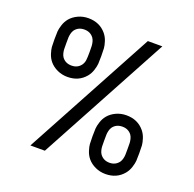

<svg xmlns="http://www.w3.org/2000/svg" viewBox="-121 -796 933 925"><g transform="rotate(20 346.0 -333.0)"><path d="M512.2 -294.9Q569.8 -294.9 604 -253.9Q617.2 -237.8 623.5 -217.8Q629.9 -197.8 630.9 -184.1Q631.8 -170.4 631.8 -144Q631.8 -118.2 630.9 -104.7Q629.9 -91.3 623.5 -71.3Q617.2 -51.3 604 -35.2Q569.8 5.9 512.2 5.9Q483.9 5.9 459.7 -5.4Q435.5 -16.6 419.9 -35.2Q406.7 -51.3 400.4 -71.3Q394 -91.3 393.1 -104.7Q392.1 -118.2 392.1 -144Q392.1 -170.4 393.1 -184.1Q394 -197.8 400.4 -217.8Q406.7 -237.8 419.9 -253.9Q435.5 -272.5 459.7 -283.7Q483.9 -294.9 512.2 -294.9ZM512.2 -236.8Q481 -236.8 463.9 -213.9Q458 -205.6 455.3 -194.1Q452.6 -182.6 452.4 -174.3Q452.1 -166 452.1 -144Q452.1 -122.6 452.4 -114.3Q452.6 -106 455.3 -94.7Q458 -83.5 463.9 -75.2Q481.4 -51.8 512.2 -51.8Q542.5 -51.8 560.1 -75.2Q565.9 -83.5 568.6 -94.7Q571.3 -106 571.5 -114.3Q571.8 -122.6 571.8 -144Q571.8 -166 571.5 -174.3Q571.3 -182.6 568.6 -194.1Q565.9 -205.6 560.1 -213.9Q543 -236.8 512.2 -236.8ZM180.2 -671.9Q237.8 -671.9 272 -630.9Q285.2 -614.7 291.5 -594.7Q297.9 -574.7 298.8 -561Q299.8 -547.4 299.8 -521Q299.8 -495.1 298.8 -481.7Q297.9 -468.3 291.5 -448.2Q285.2 -428.2 272 -412.1Q237.8 -371.1 180.2 -371.1Q151.9 -371.1 127.7 -382.3Q103.5 -393.6 87.9 -412.1Q74.7 -428.2 68.4 -448.2Q62 -468.3 61 -481.7Q60.1 -495.1 60.1 -521Q60.1 -547.4 61 -561Q62 -574.7 68.4 -594.7Q74.7 -614.7 87.9 -630.9Q103.5 -649.4 127.7 -660.6Q151.9 -671.9 180.2 -671.9ZM180.2 -613.8Q148.9 -613.8 131.8 -590.8Q126 -582.5 123.3 -571Q120.6 -559.6 120.4 -551.3Q120.1 -543 120.1 -521Q120.1 -499.5 120.4 -491.2Q120.6 -482.9 123.3 -471.7Q126 -460.4 131.8 -452.1Q148.9 -429.2 180.2 -429.2Q210.9 -429.2 228 -452.1Q236.3 -463.9 238.3 -478Q240.2 -492.2 240.2 -521Q240.2 -541.5 239.7 -551Q239.3 -560.5 236.6 -571.5Q233.9 -582.5 228 -590.8Q210.9 -613.8 180.2 -613.8ZM485.8 -666H560.1L200.2 0H126Z"/></g></svg>

Font: Gidolinya
Style: Regular
Weight: 400
Version: Version 1.0.3